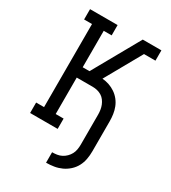

<svg xmlns="http://www.w3.org/2000/svg" viewBox="-225 -849 1049 1177"><g transform="rotate(30 300.0 -260.0)"><path d="M294 215V141Q311 141 328 138.5Q345 136 360.5 128Q376 120 388.5 107.5Q401 95 409 80Q417 65 420 47.5Q423 30 423 13V-200Q423 -216 420.5 -232.5Q418 -249 412 -264Q406 -279 396 -292.5Q386 -306 372 -314.5Q358 -323 342 -327Q326 -331 309 -331H196V-73H252V0H57V-74H113V-662H57V-735H252V-662H196V-404H244L430 -735H562V-662H481L336 -404Q361 -402 384.5 -394Q408 -386 428.5 -372Q449 -358 464.5 -338.5Q480 -319 489 -296Q498 -273 501.5 -248.5Q505 -224 505 -200V13Q505 41 500 68.5Q495 96 482 120.5Q469 145 448 164Q427 183 402 194.5Q377 206 349.5 210.5Q322 215 294 215Z"/></g></svg>

Font: Iosevka Plex Etoile
Style: Regular
Weight: 400
Designer: Belleve Invis
Foundry: Belleve Invis
Version: Version 25.1.1; ttfautohint (v1.8.4)